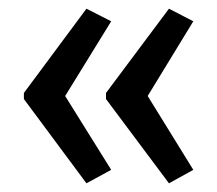

<svg xmlns="http://www.w3.org/2000/svg" viewBox="-20 -485 500 442"><path d="M35 -271 179 -465 236 -436 130 -264 236 -94 179 -63 35 -257ZM224 -271 369 -465 425 -436 320 -264 425 -94 369 -63 224 -257Z"/></svg>

Font: Noto Sans Lao UI ExtCond
Style: Regular
Weight: 400
Width: 2
Designer: Monotype Design Team
Foundry: Monotype Imaging Inc.
Version: Version 2.000; ttfautohint (v1.8.4.7-5d5b)